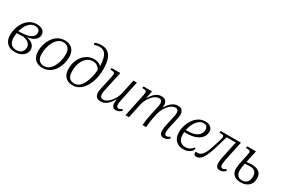

<svg xmlns="http://www.w3.org/2000/svg" viewBox="86 -1896 4432 3032"><g transform="rotate(30 2302.0 -380.0)"><path d="M233 10Q138 10 88 -44Q38 -98 38 -192Q38 -252 56.5 -314Q75 -376 111.5 -429Q148 -482 201.5 -514Q255 -546 324 -546Q392 -546 431.5 -516Q471 -486 471 -435Q471 -378 422 -339Q373 -300 286 -287Q364 -274 401 -236Q438 -198 438 -148Q438 -104 412.5 -68Q387 -32 341 -11Q295 10 233 10ZM314 -508Q244 -508 194.5 -451Q145 -394 123 -303H142Q237 -305 294 -321.5Q351 -338 376.5 -366.5Q402 -395 402 -433Q402 -467 379 -487.5Q356 -508 314 -508ZM241 -28Q304 -28 336.5 -62.5Q369 -97 369 -148Q369 -190 337 -222Q305 -254 234 -268Q210 -267 179 -265.5Q148 -264 115 -264Q110 -237 108.5 -217Q107 -197 107 -180Q107 -108 141 -68Q175 -28 241 -28Z M736 10Q654 10 601.5 -40Q549 -90 549 -194Q549 -249 566.5 -310Q584 -371 619.5 -425Q655 -479 709 -512.5Q763 -546 836 -546Q919 -546 971 -496Q1023 -446 1023 -342Q1023 -287 1006 -226Q989 -165 953.5 -111Q918 -57 864 -23.5Q810 10 736 10ZM744 -28Q798 -28 837.5 -59.5Q877 -91 903 -141Q929 -191 941.5 -247Q954 -303 954 -352Q954 -436 919.5 -472Q885 -508 828 -508Q775 -508 735.5 -476.5Q696 -445 670 -395Q644 -345 631.5 -289Q619 -233 619 -184Q619 -100 653.5 -64Q688 -28 744 -28Z M1288 10Q1200 10 1152 -42.5Q1104 -95 1104 -193Q1104 -257 1124 -315.5Q1144 -374 1180.5 -420Q1217 -466 1268.5 -493Q1320 -520 1384 -520Q1421 -520 1455.5 -508Q1490 -496 1516 -469Q1514 -545 1499.5 -604Q1485 -663 1452 -697Q1419 -731 1362 -731Q1330 -731 1307 -725.5Q1284 -720 1265 -713L1254 -747Q1276 -756 1305.5 -763Q1335 -770 1372 -770Q1450 -770 1497 -731.5Q1544 -693 1565 -623Q1586 -553 1586 -457Q1586 -361 1565 -276.5Q1544 -192 1505 -127.5Q1466 -63 1411 -26.5Q1356 10 1288 10ZM1298 -28Q1346 -28 1383.5 -59Q1421 -90 1448.5 -143Q1476 -196 1492.5 -262.5Q1509 -329 1514 -399Q1489 -444 1455.5 -463Q1422 -482 1380 -482Q1323 -482 1276 -445Q1229 -408 1201 -341.5Q1173 -275 1173 -188Q1173 -125 1189.5 -90.5Q1206 -56 1234.5 -42Q1263 -28 1298 -28Z M1802 9Q1742 9 1718 -22.5Q1694 -54 1694 -97Q1694 -119 1700 -148.5Q1706 -178 1712 -208L1757 -412Q1760 -427 1762.5 -443Q1765 -459 1765 -466Q1765 -491 1747 -497.5Q1729 -504 1697 -504H1683L1689 -536H1847L1779 -222Q1772 -192 1766 -160Q1760 -128 1760 -107Q1760 -79 1772.5 -58Q1785 -37 1825 -37Q1855 -37 1887 -57Q1919 -77 1948 -111.5Q1977 -146 1999.5 -189Q2022 -232 2031 -278L2086 -536H2150L2079 -207Q2073 -177 2067.5 -146.5Q2062 -116 2062 -92Q2062 -36 2101 -36Q2128 -36 2161 -61L2177 -37Q2156 -16 2131 -3.5Q2106 9 2076 9Q2040 9 2020.5 -14Q2001 -37 2001 -76Q2001 -89 2002 -106.5Q2003 -124 2006 -143H2001Q1958 -70 1909 -30.5Q1860 9 1802 9Z M2949 10Q2872 10 2872 -86Q2872 -109 2876 -137Q2880 -165 2887 -196L2914 -316Q2921 -348 2927.5 -379.5Q2934 -411 2934 -430Q2934 -455 2923 -477Q2912 -499 2873 -499Q2842 -499 2811 -480Q2780 -461 2752 -428.5Q2724 -396 2703 -356Q2682 -316 2671 -274L2655 -203Q2649 -178 2643 -139Q2637 -100 2632.5 -61.5Q2628 -23 2627 0H2562Q2563 -24 2567.5 -62Q2572 -100 2579 -141Q2586 -182 2593 -214L2616 -316Q2623 -346 2629.5 -379.5Q2636 -413 2636 -430Q2636 -455 2625 -477Q2614 -499 2575 -499Q2543 -499 2510 -478Q2477 -457 2448.5 -422.5Q2420 -388 2399 -346Q2378 -304 2369 -261L2314 0H2250L2339 -420Q2345 -452 2345 -466Q2345 -491 2327.5 -497.5Q2310 -504 2278 -504H2263L2270 -536H2426L2399 -405H2406Q2488 -545 2596 -545Q2655 -545 2678 -513.5Q2701 -482 2701 -439Q2701 -423 2698 -405H2704Q2787 -545 2895 -545Q2953 -545 2976 -513.5Q2999 -482 2999 -439Q2999 -414 2993 -383.5Q2987 -353 2981 -328L2952 -201Q2946 -172 2941.5 -143.5Q2937 -115 2937 -93Q2937 -67 2946.5 -51.5Q2956 -36 2976 -36Q3002 -36 3036 -61L3052 -37Q3029 -15 3004.5 -2.5Q2980 10 2949 10Z M3303 10Q3222 10 3168.5 -41.5Q3115 -93 3115 -196Q3115 -251 3133.5 -312Q3152 -373 3187.5 -426Q3223 -479 3275.5 -512.5Q3328 -546 3397 -546Q3460 -546 3495 -515.5Q3530 -485 3530 -433Q3530 -376 3495 -331Q3460 -286 3393.5 -260Q3327 -234 3234 -234H3188Q3186 -223 3185.5 -212.5Q3185 -202 3185 -192Q3185 -115 3220.5 -75Q3256 -35 3319 -35Q3364 -35 3400.5 -56.5Q3437 -78 3457 -110Q3469 -104 3469 -88Q3469 -70 3450.5 -47Q3432 -24 3395 -7Q3358 10 3303 10ZM3193 -273H3226Q3337 -273 3398.5 -315Q3460 -357 3460 -431Q3460 -468 3440.5 -488Q3421 -508 3382 -508Q3345 -508 3313.5 -487.5Q3282 -467 3257.5 -433Q3233 -399 3216.5 -357Q3200 -315 3193 -273Z M3546 10Q3521 10 3509 -2Q3497 -14 3497 -32Q3497 -44 3502 -59Q3519 -54 3537 -54Q3587 -54 3627 -107.5Q3667 -161 3706 -290L3749 -434Q3756 -458 3756 -470Q3756 -490 3740.5 -497Q3725 -504 3696 -504H3671L3678 -536H4047L3975 -200Q3969 -171 3964.5 -143Q3960 -115 3960 -93Q3960 -66 3969.5 -51Q3979 -36 3999 -36Q4025 -36 4059 -61L4075 -37Q4052 -15 4027.5 -2.5Q4003 10 3972 10Q3896 10 3896 -86Q3896 -109 3900 -136.5Q3904 -164 3910 -195L3975 -497H3809L3744 -277Q3699 -126 3653 -58Q3607 10 3546 10Z M4352 10Q4273 10 4228 -29Q4183 -68 4183 -146Q4183 -172 4188 -204Q4193 -236 4199 -268L4232 -420Q4238 -452 4238 -466Q4238 -491 4220.5 -497.5Q4203 -504 4171 -504H4156L4163 -536H4321L4274 -317Q4308 -320 4332 -321.5Q4356 -323 4369 -323Q4550 -323 4550 -170Q4550 -85 4496 -37.5Q4442 10 4352 10ZM4355 -28Q4418 -28 4449 -68Q4480 -108 4480 -168Q4480 -226 4449 -255Q4418 -284 4360 -284Q4340 -284 4317 -283Q4294 -282 4265 -278Q4256 -232 4252 -201Q4248 -170 4248 -151Q4248 -89 4277 -58.5Q4306 -28 4355 -28Z"/></g></svg>

Font: Noto Serif Light
Style: Italic
Weight: 300
Italic angle: -12°
Designer: Monotype Design Team
Foundry: Monotype Imaging Inc.
Version: Version 2.013